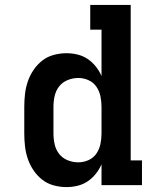

<svg xmlns="http://www.w3.org/2000/svg" viewBox="-20 -755 640 783"><path d="M251 8Q225 8 199 1Q173 -6 152.5 -22Q132 -38 117 -60Q102 -82 93.5 -107Q85 -132 82 -158Q79 -184 79 -210V-320Q79 -346 82 -372Q85 -398 93.5 -423Q102 -448 117 -470Q132 -492 152.5 -508Q173 -524 199 -531Q225 -538 251 -538Q274 -538 296.5 -532.5Q319 -527 337.5 -514.5Q356 -502 370.5 -484Q385 -466 394 -445V-634H348V-735H513V-101H559V0H394V-85Q385 -64 370.5 -46Q356 -28 337.5 -15.5Q319 -3 296.5 2.5Q274 8 251 8ZM299 -93Q299 -93 299 -93Q299 -93 299 -93Q321 -93 341 -102Q361 -111 373 -128.5Q385 -146 389.5 -167.5Q394 -189 394 -210V-320Q394 -341 389.5 -362.5Q385 -384 373 -401.5Q361 -419 341 -428Q321 -437 299 -437Q277 -437 256 -428.5Q235 -420 221.5 -403Q208 -386 203 -364Q198 -342 198 -320V-210Q198 -188 203 -166Q208 -144 221.5 -127Q235 -110 256 -101.5Q277 -93 299 -93Z"/></svg>

Font: Iosevka Slab Extended
Style: Bold
Weight: 700
Width: 7
Monospace: yes
Designer: Belleve Invis
Foundry: Belleve Invis
Version: Version 11.1.0; ttfautohint (v1.8.3)